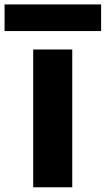

<svg xmlns="http://www.w3.org/2000/svg" viewBox="-68 -791 465 845"><path d="M-47.9 -654.3V-771.5H377V-654.3ZM78.1 33.2V-573.2H250V33.2Z"/></svg>

Font: GenEi M Gothic v2 Heavy
Style: Regular
Weight: 800
Version: Version 2.0